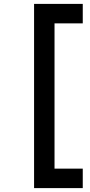

<svg xmlns="http://www.w3.org/2000/svg" viewBox="-20 -808 463 986"><path d="M155 -788H260V158H155ZM200 -788H405V-688H200ZM200 58H405V158H200Z"/></svg>

Font: 42dot Sans ExtraBold
Style: Regular
Weight: 800
Designer: 42dot
Version: Version 1.000